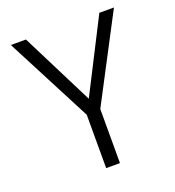

<svg xmlns="http://www.w3.org/2000/svg" viewBox="-125 -775 799 875"><g transform="rotate(-20 275.0 -338.0)"><path d="M308.1 -262.2V0H241.2V-258.8L24.9 -675.8H98.1L274.9 -324.2L454.1 -675.8H524.9Z"/></g></svg>

Font: Clear Sans Light
Style: Regular
Weight: 300
Foundry: Intel Corporation
Version: Version 1.00